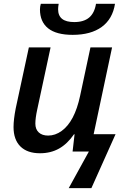

<svg xmlns="http://www.w3.org/2000/svg" viewBox="-20 -787 676 997"><path d="M441.4 0H356.9L367.2 -89.8H364.3Q329.6 -39.6 286.4 -15.4Q243.2 8.8 187.5 8.8Q121.6 8.8 85.9 -26.6Q50.3 -62 50.3 -127.4Q50.3 -166 61.5 -223.6L129.9 -541H242.7L173.3 -218.3Q163.6 -173.8 163.6 -145Q163.6 -115.7 181.2 -99.4Q198.7 -83 230 -83Q267.1 -83 300.3 -107.2Q333.5 -131.3 357.4 -176.3Q381.8 -222.7 396 -289.6L449.7 -541H562L466.3 -90.3H580.1L454.6 189.9H336.9ZM187.5 -738.3Q187.5 -752.4 191.9 -767.1H284.7Q281.7 -749.5 281.7 -739.3Q281.7 -705.6 302.5 -689Q323.2 -672.4 365.7 -672.4Q415 -672.4 442.9 -695.8Q470.7 -719.2 478.5 -767.1H577.1Q564.9 -688.5 508.3 -647.2Q451.7 -606 357.4 -606Q272.5 -606 230 -639.9Q187.5 -673.8 187.5 -738.3Z"/></svg>

Font: Viking Open Sans Light
Style: Bold Italic
Weight: 600
Italic angle: -12°
Foundry: Ascender Corporation
Version: Version 2.000